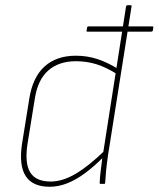

<svg xmlns="http://www.w3.org/2000/svg" viewBox="-20 -703 606 734"><path d="M314 -582Q310 -582 311 -586L313 -598Q314 -602 318 -602H563Q567 -602 566 -597L564 -585Q562 -582 558 -582H466ZM170 11Q105 11 78.5 -29.5Q52 -70 64 -152L92 -326Q105 -408 150.5 -449Q196 -490 270 -490Q314 -490 353 -477Q392 -464 434 -438L430 -418Q386 -446 348.5 -457.5Q311 -469 270 -469Q205 -469 164.5 -433.5Q124 -398 113 -325L85 -152Q74 -79 95.5 -44Q117 -9 174 -9Q219 -9 269 -38.5Q319 -68 381 -128L377 -104Q338 -65 303 -39.5Q268 -14 235 -1.5Q202 11 170 11ZM364 0Q361 0 361 -4Q362 -28 365.5 -54.5Q369 -81 372 -106L374 -116L462 -679Q463 -683 468 -683H479Q484 -683 483 -679L393 -110Q388 -75 385.5 -49.5Q383 -24 382 -4Q382 0 378 0Z"/></svg>

Font: Sofia Sans Semi Condensed Thin
Style: Italic
Weight: 250
Italic angle: -9°
Version: Version 4.100